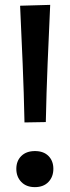

<svg xmlns="http://www.w3.org/2000/svg" viewBox="-20 -756 286 788"><path d="M80.5 -253.5Q78 -375.5 73 -494.8Q68 -614 62.5 -732.5L186 -736Q180.5 -617 175.5 -496.8Q170.5 -376.5 168 -255ZM123 12Q88 12 67.5 -9.2Q47 -30.5 47 -63Q47 -95.5 67.5 -115.8Q88 -136 123.5 -136Q159 -136 179 -115.8Q199 -95.5 199 -63Q199 -30.5 178.8 -9.2Q158.5 12 123 12Z"/></svg>

Font: Heraclito Medium
Style: Regular
Weight: 500
Designer: Kostas Bartsokas (font) & Cristiano Sobral (main changes)
Foundry: Kostas Bartsokas (font) & Cristiano Sobral (main changes)
Version: Version 1.00;July 8, 2020;FontCreator 13.0.0.2655 64-bit